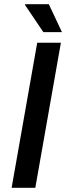

<svg xmlns="http://www.w3.org/2000/svg" viewBox="-20 -888 314 908"><path d="M35 0 156 -686H268L147 0ZM185 -736 98 -865 99 -868H211L273 -736Z"/></svg>

Font: Archivo SemiBold Medium
Style: Italic
Weight: 500
Italic angle: -10°
Version: Version 2.001